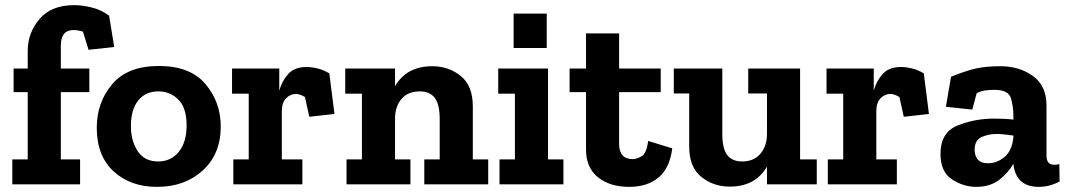

<svg xmlns="http://www.w3.org/2000/svg" viewBox="-20 -718 4163 748"><path d="M269 -698Q300 -698 337 -689Q374 -680 405 -657L425 -535L325 -524L303 -595Q282 -601 267 -601Q217 -601 217 -541V-451H328V-359H217V-97H292V0H28V-97H88V-359H33V-451H88V-520Q88 -590 134 -644Q180 -698 269 -698Z M840 -225Q840 -118 770 -54Q700 10 592 10Q488 10 422.5 -50.5Q357 -111 357 -220Q357 -319 417 -390Q477 -461 599 -461Q721 -461 780.5 -390.5Q840 -320 840 -225ZM707 -229Q707 -298 675 -330Q643 -362 597 -362Q547 -362 518.5 -326.5Q490 -291 490 -227Q490 -169 516.5 -129Q543 -89 596 -89Q646 -89 676.5 -126.5Q707 -164 707 -229Z M1174 -457Q1193 -457 1216.5 -451.5Q1240 -446 1263 -432L1283 -274L1185 -263L1168 -340Q1148 -352 1133 -352Q1111 -352 1094.5 -335Q1078 -318 1078 -285V-97H1158V0H889V-97H949V-353H884V-451H1068V-365Q1079 -404 1103.5 -430.5Q1128 -457 1174 -457Z M1882 0H1633V-97H1693V-254Q1693 -312 1673.5 -337Q1654 -362 1616 -362Q1570 -362 1545 -333.5Q1520 -305 1519 -259V-97H1579V0H1330V-97H1390V-353H1325V-451H1519V-382Q1564 -460 1664 -460Q1728 -460 1775 -422Q1822 -384 1822 -304V-97H1882Z M1981 -531V-665H2110V-531ZM2175 0H1926V-97H1986V-353H1921V-451H2115V-97H2175Z M2599 -140Q2589 -62 2545 -26Q2501 10 2431 10Q2356 10 2309.5 -27.5Q2263 -65 2263 -135V-359H2199V-451H2263V-588H2392V-451H2554V-359H2392V-157Q2392 -98 2446 -98Q2458 -98 2478.5 -108.5Q2499 -119 2505 -169Z M3162 0H2968V-69Q2923 9 2823 9Q2759 9 2712 -29Q2665 -67 2665 -147V-354H2605V-451H2794V-197Q2794 -138 2813.5 -113.5Q2833 -89 2871 -89Q2917 -89 2942.5 -119Q2968 -149 2968 -196V-354H2895V-451H3097V-97H3162Z M3490 -457Q3509 -457 3532.5 -451.5Q3556 -446 3579 -432L3599 -274L3501 -263L3484 -340Q3464 -352 3449 -352Q3427 -352 3410.5 -335Q3394 -318 3394 -285V-97H3474V0H3205V-97H3265V-353H3200V-451H3384V-365Q3395 -404 3419.5 -430.5Q3444 -457 3490 -457Z M3685 -419Q3744 -443 3783.5 -451.5Q3823 -460 3878 -460Q3951 -460 4004 -422Q4057 -384 4057 -307V-111Q4057 -76 4088 -76Q4097 -76 4107 -79L4108 -11Q4069 10 4027 10Q3938 10 3928 -79V-80Q3909 -46 3873.5 -18Q3838 10 3783 10Q3734 10 3689 -19Q3644 -48 3644 -119Q3644 -202 3710.5 -229Q3777 -256 3854 -256Q3897 -256 3928 -252V-267Q3928 -302 3918.5 -335Q3909 -368 3854 -368Q3834 -368 3817.5 -365.5Q3801 -363 3785 -355L3768 -291L3665 -302ZM3928 -184V-190Q3912 -192 3895.5 -194Q3879 -196 3863 -196Q3829 -196 3803 -183.5Q3777 -171 3777 -134Q3777 -112 3789 -97Q3801 -82 3830 -82Q3864 -82 3893.5 -106.5Q3923 -131 3928 -184Z"/></svg>

Font: Zilla Slab Bold
Style: Bold
Weight: 700
Designer: Typotheque.com
Foundry: Typotheque type foundry
Version: Version 1.1; 2017; ttfautohint (v1.6)